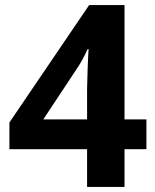

<svg xmlns="http://www.w3.org/2000/svg" viewBox="-20 -734 610 754"><path d="M555 -148V-265H469V-714H330L17 -253V-148H322V0H469V-148ZM322 -386V-265H150L281 -463C298 -488 312 -514 324 -541H328C326 -524 322 -407 322 -386Z"/></svg>

Font: Passageway
Style: Regular
Weight: 700
Foundry: Ascender Corporation
Version: Version 1.11